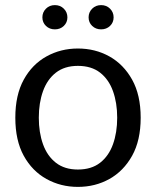

<svg xmlns="http://www.w3.org/2000/svg" viewBox="-20 -721 609 752"><path d="M285 11Q218 11 162 -20Q106 -51 73 -111Q40 -171 40 -260Q40 -349 73 -409Q106 -469 162 -500Q218 -531 285 -531Q353 -531 408.5 -500Q464 -469 497.5 -409Q531 -349 531 -260Q531 -171 497.5 -111Q464 -51 408.5 -20Q353 11 285 11ZM285 -57Q338 -57 372 -83.5Q406 -110 422.5 -156Q439 -202 439 -260Q439 -318 422.5 -364Q406 -410 372 -436.5Q338 -463 285 -463Q233 -463 199 -436.5Q165 -410 148.5 -364Q132 -318 132 -260Q132 -202 148.5 -156Q165 -110 199 -83.5Q233 -57 285 -57ZM195 -606Q174 -606 160 -619.5Q146 -633 146 -653Q146 -673 160 -687Q174 -701 195 -701Q216 -701 230 -687Q244 -673 244 -653Q244 -633 230 -619.5Q216 -606 195 -606ZM376 -606Q355 -606 341 -619.5Q327 -633 327 -653Q327 -673 341 -687Q355 -701 376 -701Q397 -701 411 -687Q425 -673 425 -653Q425 -633 411 -619.5Q397 -606 376 -606Z"/></svg>

Font: Murecho
Style: Regular
Weight: 400
Designer: Neil Summerour
Foundry: Positype
Version: Version 1.010; ttfautohint (v1.8.3)